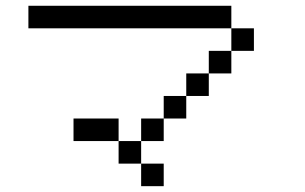

<svg xmlns="http://www.w3.org/2000/svg" viewBox="-20 -712 1040 655"><path d="M692.3 -538.5H769.2V-461.5H692.3ZM615.4 -461.5H692.3V-384.6H615.4ZM461.5 -153.8H538.5V-76.9H461.5ZM230.8 -307.7H384.6V-230.8H230.8ZM538.5 -384.6H615.4V-307.7H538.5ZM76.9 -692.3H769.2V-615.4H846.2V-538.5H769.2V-615.4H76.9ZM538.5 -307.7V-230.8H461.5V-307.7ZM384.6 -230.8H461.5V-153.8H384.6Z"/></svg>

Font: Mintsoda - Lime Green 13x16
Style: Regular
Weight: 400
Designer: Mintsoda-15
Version: Version 1.0